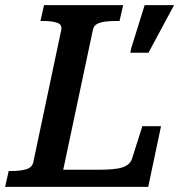

<svg xmlns="http://www.w3.org/2000/svg" viewBox="-44 -730 712 750"><path d="M437 -710 423 -648H408Q385 -648 366 -645.5Q347 -643 334.5 -636Q322 -629 319 -614L203 -67H341Q372 -67 395 -69Q418 -71 433.5 -76Q449 -81 458.5 -89.5Q468 -98 472 -111L512 -237H585L535 0H-24L-10 -62H1Q34 -62 57.5 -68.5Q81 -75 86 -96L195 -612Q200 -634 179.5 -641Q159 -648 125 -648H114L128 -710ZM536 -524 636 -710H521L469 -543L465 -524Z"/></svg>

Font: Roboto Serif Medium
Style: Italic
Weight: 500
Italic angle: -10°
Designer: Greg Gazdowicz
Foundry: Commercial Type
Version: Version 1.008